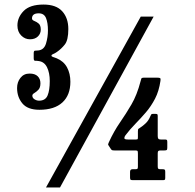

<svg xmlns="http://www.w3.org/2000/svg" viewBox="-20 -783 857 843"><path d="M55 -396.5Q55 -422.5 69.8 -441.2Q84.5 -460 110 -460Q133.5 -460 145.5 -448.2Q157.5 -436.5 157.5 -417.5Q157.5 -398 148.5 -388.8Q139.5 -379.5 130.8 -374.5Q122 -369.5 122 -363Q122 -353 131.5 -347Q141 -341 151.5 -341Q179.5 -341 189 -364Q198.5 -387 198.5 -427Q198.5 -463 186.5 -487.5Q174.5 -512 149.5 -515Q140 -516.5 134 -516.2Q128 -516 128 -527.5V-549.5Q128 -560.5 133.8 -560.5Q139.5 -560.5 148 -561.5Q173.5 -564 182 -592Q190.5 -620 190.5 -649.5Q190.5 -683 182 -703.8Q173.5 -724.5 150 -724.5Q120.5 -724.5 120.5 -702Q120.5 -695 130.2 -691.2Q140 -687.5 149.5 -679.8Q159 -672 159 -653Q159 -635 146.2 -622.8Q133.5 -610.5 111.5 -610.5Q89.5 -610.5 73 -627.2Q56.5 -644 56.5 -671Q56.5 -707 84 -735Q111.5 -763 171 -763Q226.5 -763 253.2 -733.5Q280 -704 280 -655.5Q280 -607 264.5 -587.5Q249 -568 230 -555Q221 -548.5 213.5 -545.8Q206 -543 206 -539Q206 -535 212.2 -533Q218.5 -531 229 -527Q260 -514 274.5 -486.8Q289 -459.5 289 -424Q289 -365.5 254 -333.2Q219 -301 153 -301Q101.5 -301 78.2 -329Q55 -357 55 -396.5ZM598 -710H654.5L243.5 40H182ZM705.5 -29V-1.5Q705.5 5 703.2 6.5Q701 8 694.5 8H564Q556 8 553.5 6.2Q551 4.5 551 -4V-28.5Q551 -40 562 -40H574Q581.5 -40 583.5 -42Q585.5 -44 585.5 -51.5V-108.5Q585.5 -118.5 583.8 -120.5Q582 -122.5 572.5 -122.5H482Q474 -122.5 471.5 -124Q469 -125.5 466 -130L457.5 -143Q454 -147.5 454.8 -150.2Q455.5 -153 458 -158.5Q480 -206.5 506.5 -244.8Q533 -283 557.2 -324.5Q581.5 -366 597 -425.5Q599 -433.5 600.5 -437.8Q602 -442 613 -442H670Q680.5 -442 683.2 -439.8Q686 -437.5 684.5 -428Q678 -383 660.8 -349.8Q643.5 -316.5 620.8 -290Q598 -263.5 574.2 -239.2Q550.5 -215 530.5 -188.5Q525.5 -181.5 526 -176Q526.5 -170.5 541.5 -170.5H577Q583.5 -170.5 584.5 -172.5Q585.5 -174.5 585.5 -181V-206.5Q585.5 -215.5 587.8 -217.2Q590 -219 595.5 -222.5Q608 -230.5 620.2 -242.2Q632.5 -254 640.5 -273.5Q642.5 -278 644 -280.5Q645.5 -283 651.5 -283H662.5Q669 -283 670.8 -281.2Q672.5 -279.5 672.5 -273.5V-186Q672.5 -178 675 -174.2Q677.5 -170.5 685.5 -170.5H704.5Q711 -170.5 712.8 -168.2Q714.5 -166 714.5 -159.5V-135.5Q714.5 -127 712.5 -124.8Q710.5 -122.5 702 -122.5H686Q677.5 -122.5 675 -120Q672.5 -117.5 672.5 -109.5V-53Q672.5 -44.5 674.8 -42.2Q677 -40 686 -40H693.5Q700.5 -40 703 -38.2Q705.5 -36.5 705.5 -29Z"/></svg>

Font: Besley* Condensed
Style: Bold
Weight: 700
Width: 3
Designer: Owen Earl
Foundry: indestructible type*
Version: Version 3.000; ttfautohint (v1.8.3)